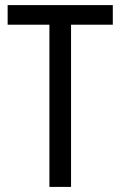

<svg xmlns="http://www.w3.org/2000/svg" viewBox="-20 -734 474 754"><path d="M259 0H174V-637H10V-714H423V-637H259Z"/></svg>

Font: Noto Sans Myanmar Condensed
Style: Regular
Weight: 400
Width: 3
Designer: Monotype Design Team
Foundry: Monotype Imaging Inc.
Version: Version 2.107; ttfautohint (v1.8.4.7-5d5b)